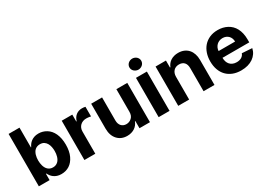

<svg xmlns="http://www.w3.org/2000/svg" viewBox="-11 -1533 3178 2308"><g transform="rotate(-30 1578.5 -379.5)"><path d="M63.2 -727.3H214.5V-453.8H219.1Q226.6 -470.5 239 -487.9Q251.4 -505.3 270.1 -519.7Q288.7 -534.1 314.5 -543.3Q340.2 -552.6 374.3 -552.6Q433.9 -552.6 484.4 -521.7Q509.6 -506.4 530 -483Q550.4 -459.5 565 -428.3Q579.5 -397 587.4 -358Q595.2 -318.9 595.2 -272Q595.2 -181.5 565.7 -118.3Q535.5 -54 486.5 -22.5Q437.5 8.9 373.9 8.9Q340.6 8.9 315.3 0.2Q290.1 -8.5 271.5 -22.2Q252.8 -35.9 240.1 -53.1Q227.3 -70.3 219.1 -87.4H212.4V0H63.2ZM326 -111.5Q348 -111.5 365.1 -118.4Q382.1 -125.4 394.9 -137.1Q407.7 -148.8 416.4 -164.6Q425.1 -180.4 430.6 -198.3Q436.1 -216.3 438.4 -235.3Q440.7 -254.3 440.7 -272.7Q440.7 -300.8 435.2 -329.2Q429.7 -357.6 416.5 -380.5Q403.4 -403.4 381.4 -417.8Q359.4 -432.2 326 -432.2Q304 -432.2 286.8 -425.6Q269.5 -419 256.7 -407.5Q244 -396 235.3 -380.3Q226.6 -364.7 221.2 -346.9Q215.9 -329.2 213.6 -310.2Q211.3 -291.2 211.3 -272.7Q211.3 -254.6 213.8 -235.4Q216.3 -216.3 221.6 -198.3Q226.9 -180.4 235.8 -164.6Q244.7 -148.8 257.3 -137.1Q269.9 -125.4 286.9 -118.4Q304 -111.5 326 -111.5Z M695.7 0V-545.5H842.3V-450.3H848Q855.5 -475.9 868.3 -495Q881 -514.2 898.1 -527.2Q915.1 -540.1 935.7 -546.7Q956.3 -553.3 979 -553.3Q1004.3 -553.3 1026.6 -547.9V-413.7Q1021.3 -415.5 1013.7 -416.9Q1006 -418.3 997.3 -419.4Q988.6 -420.5 979.6 -421.2Q970.5 -421.9 962.7 -421.9Q937.9 -421.9 916.5 -413.7Q895.2 -405.5 879.8 -390.6Q864.3 -375.7 855.6 -354.9Q846.9 -334.2 846.9 -308.6V0Z M1104.4 -198.2V-545.5H1255.7V-225.1Q1255.7 -201 1262.4 -181.6Q1269.2 -162.3 1281.6 -148.8Q1294 -135.3 1311.4 -128Q1328.8 -120.7 1350.1 -120.7Q1391.3 -120.7 1422.9 -149.1Q1454.5 -177.6 1454.2 -232.2V-545.5H1605.5V0H1460.2V-99.1H1454.5Q1445.3 -75.3 1429.9 -55.6Q1414.4 -35.9 1393.5 -22Q1372.5 -8.2 1346.2 -0.5Q1320 7.1 1289.1 7.1Q1206.7 7.1 1155.9 -47.9Q1104.8 -103.3 1104.4 -198.2Z M1726.2 0V-545.5H1877.5V0ZM1720.5 -692.5Q1720.5 -709.2 1727.3 -723.2Q1734 -737.2 1745.4 -747.3Q1756.7 -757.5 1771.5 -763.1Q1786.2 -768.8 1802.2 -768.8Q1818.2 -768.8 1833.1 -763.1Q1848 -757.5 1859.4 -747.3Q1870.7 -737.2 1877.5 -723.2Q1884.2 -709.2 1884.2 -692.5Q1884.2 -675.8 1877.5 -661.8Q1870.7 -647.7 1859.2 -637.4Q1847.7 -627.1 1832.9 -621.4Q1818.2 -615.8 1802.2 -615.8Q1786.2 -615.8 1771.5 -621.6Q1756.7 -627.5 1745.4 -637.6Q1734 -647.7 1727.3 -661.9Q1720.5 -676.1 1720.5 -692.5Z M1998.2 -545.5H2142.4V-449.2H2148.8Q2158 -473 2173.5 -492.2Q2188.9 -511.4 2209.7 -524.7Q2230.5 -538 2256.6 -545.3Q2282.7 -552.6 2312.9 -552.6Q2359.4 -552.6 2394.5 -536.9Q2429.7 -521.3 2453.3 -494Q2476.9 -466.6 2489 -429Q2501.1 -391.3 2501.1 -347.3V0H2349.8V-320.3Q2349.8 -371.4 2324.8 -399.1Q2299.7 -426.8 2252.8 -426.8Q2230.1 -426.8 2211.1 -419.4Q2192.1 -411.9 2178.4 -397.5Q2164.8 -383.2 2157.1 -362.6Q2149.5 -342 2149.5 -315.3V0H1998.2Z M2598 -270.2Q2598 -329.9 2615.4 -381.4Q2632.8 -432.9 2666.5 -471.1Q2700.3 -509.2 2749.6 -530.9Q2799 -552.6 2862.6 -552.6Q2934.7 -552.6 2992.9 -522Q3022 -506.7 3045.3 -483.8Q3068.5 -460.9 3084.9 -430Q3101.2 -399.1 3110.1 -360.6Q3119 -322.1 3119 -275.6V-234H2747.5V-233.7Q2747.5 -204.5 2755.5 -180.4Q2763.5 -156.2 2779.3 -138.8Q2795.1 -121.4 2818.2 -111.9Q2841.3 -102.3 2871.1 -102.3Q2909.8 -102.3 2937.1 -118.3Q2964.5 -134.2 2975.9 -165.5L3115.8 -156.2Q3099.8 -80.3 3034.8 -34.8Q2969.1 10.7 2868.6 10.7Q2805.8 10.7 2755.7 -9.1Q2705.6 -28.8 2670.5 -65.2Q2635.3 -101.6 2616.7 -153.6Q2598 -205.6 2598 -270.2ZM2747.5 -327.8H2976.6Q2976.2 -352.3 2968 -372.9Q2959.9 -393.5 2945.3 -408.2Q2930.8 -422.9 2910.3 -431.3Q2889.9 -439.6 2865.1 -439.6Q2840.6 -439.6 2819.6 -431.3Q2798.7 -422.9 2783.2 -408Q2767.8 -393.1 2758.3 -372.7Q2748.9 -352.3 2747.5 -327.8Z"/></g></svg>

Font: Inter P
Style: Bold
Weight: 700
Designer: Rasmus Andersson
Foundry: rsms
Version: Version 3.018;git-588b23468